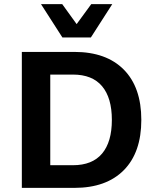

<svg xmlns="http://www.w3.org/2000/svg" viewBox="-20 -912 759 932"><path d="M341 -660Q496 -660 581 -574Q666 -488 666 -330Q666 -172 581 -86Q496 0 341 0H86V-660ZM334 -110Q428 -110 475.5 -166.5Q523 -223 523 -330Q523 -437 475.5 -493.5Q428 -550 334 -550H224V-110ZM525 -892 421 -730H283L179 -892H282L352 -795L423 -892Z"/></svg>

Font: Work Sans SemiBold
Style: Regular
Weight: 600
Designer: Wei Huang
Foundry: Wei Huang
Version: Version 2.010; ttfautohint (v1.8.3)